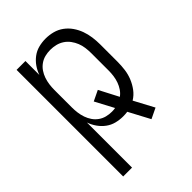

<svg xmlns="http://www.w3.org/2000/svg" viewBox="-218 -624 936 936"><g transform="rotate(-45 250.0 -156.5)"><path d="M66 215V-520H127V-424Q135 -447 149 -467Q163 -487 182.5 -501.5Q202 -516 225.5 -522Q249 -528 273 -528Q299 -528 323.5 -521.5Q348 -515 368.5 -500Q389 -485 403.5 -464Q418 -443 426.5 -419.5Q435 -396 438.5 -370.5Q442 -345 442 -320V-200Q442 -173 438.5 -146.5Q435 -120 425 -95.5Q415 -71 399 -49.5Q383 -28 360 -14L415 89L361 115L303 6Q296 7 288.5 7.5Q281 8 273 8Q249 8 225.5 2Q202 -4 182.5 -18.5Q163 -33 149 -53Q135 -73 127 -96V215ZM251 -47Q257 -47 262.5 -47.5Q268 -48 274 -49L223 -145L277 -171L329 -71Q344 -82 354 -97Q364 -112 370 -129Q376 -146 378.5 -164Q381 -182 381 -200V-320Q381 -339 378.5 -358Q376 -377 369 -394.5Q362 -412 350.5 -427.5Q339 -443 323 -453.5Q307 -464 288.5 -468.5Q270 -473 251 -473Q232 -473 214 -468.5Q196 -464 180.5 -453Q165 -442 154.5 -426.5Q144 -411 138 -393.5Q132 -376 129.5 -357.5Q127 -339 127 -320V-200Q127 -181 129.5 -162.5Q132 -144 138 -126.5Q144 -109 154.5 -93.5Q165 -78 180.5 -67Q196 -56 214 -51.5Q232 -47 251 -47Z"/></g></svg>

Font: Iosevka SS04 Light
Style: Regular
Weight: 300
Monospace: yes
Designer: Belleve Invis
Foundry: Belleve Invis
Version: Version 19.0.0; ttfautohint (v1.8.4)